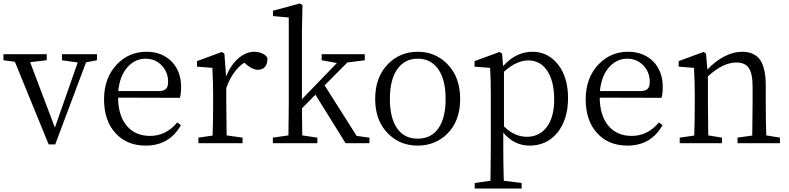

<svg xmlns="http://www.w3.org/2000/svg" viewBox="-23 -827 4559 1109"><path d="M258 7 63 -470 -3 -479V-514H247V-479L151 -468L294 -90L426 -466L335 -479V-514H537V-479L474 -467L296 7Z M819 14Q711 14 646 -56Q578 -128 578 -254Q578 -376 651 -454Q721 -528 823 -528Q911 -528 967 -473Q1023 -417 1023 -324Q1023 -283 1016 -262L659 -263Q660 -156 712 -97Q761 -42 844 -42Q936 -42 1001 -120L1022 -104Q955 14 819 14ZM660 -301H894Q925 -301 938 -316Q948 -328 948 -355Q948 -409 912 -448Q874 -488 818 -488Q759 -488 716 -442Q669 -391 660 -301Z M1123 0V-32L1205 -44Q1208 -128 1208 -228V-283Q1208 -342 1204 -424Q1204 -431 1204 -435L1115 -442V-474L1259 -527L1273 -517L1283 -386Q1310 -452 1354 -490Q1398 -528 1446 -528Q1471 -528 1492.5 -518Q1514 -508 1522 -492Q1522 -424 1466 -424Q1436 -424 1402 -453L1388 -465Q1321 -421 1284 -319V-228Q1284 -157 1286 -45L1378 -32V0Z M1553 0V-32L1643 -45Q1645 -163 1645 -228V-726L1554 -734V-765L1709 -807L1724 -798L1721 -644V-254L1923 -463L1835 -479V-514H2084V-479L1983 -466L1852 -334L2037 -42L2111 -32V0H1973L1799 -280L1721 -201Q1721 -145 1723 -45L1810 -32V0Z M2221 -53Q2144 -127 2144 -255.5Q2144 -384 2221 -460Q2290 -528 2390 -528Q2489 -528 2558 -460Q2635 -384 2635 -255.5Q2635 -127 2559 -53Q2490 14 2389.5 14Q2289 14 2221 -53ZM2508 -84Q2551 -144 2551 -255Q2551 -366 2508.5 -427Q2466 -488 2390 -488Q2314 -488 2271.5 -427Q2229 -366 2229 -255Q2229 -144 2272 -84Q2313 -26 2389.5 -26Q2466 -26 2508 -84Z M2719 262V230L2810 217Q2812 97 2812 34V-282Q2812 -372 2808 -435L2718 -442V-474L2863 -527L2877 -517L2883 -445Q2957 -528 3052 -528Q3141 -528 3199 -456Q3258 -382 3258 -261Q3258 -136 3196 -60Q3134 14 3037 14Q2946 14 2884 -61V32Q2884 126 2887 217L2990 230V262ZM3020 -37Q3089 -37 3131 -88Q3178 -145 3178 -252.5Q3178 -360 3136 -421Q3096 -478 3029 -478Q2960 -478 2888 -413V-97Q2948 -37 3020 -37Z M3601 14Q3493 14 3428 -56Q3360 -128 3360 -254Q3360 -376 3433 -454Q3503 -528 3605 -528Q3693 -528 3749 -473Q3805 -417 3805 -324Q3805 -283 3798 -262L3441 -263Q3442 -156 3494 -97Q3543 -42 3626 -42Q3718 -42 3783 -120L3804 -104Q3737 14 3601 14ZM3442 -301H3676Q3707 -301 3720 -316Q3730 -328 3730 -355Q3730 -409 3694 -448Q3656 -488 3600 -488Q3541 -488 3498 -442Q3451 -391 3442 -301Z M3903 0V-32L3987 -44Q3990 -128 3990 -228V-283Q3990 -342 3986 -425Q3986 -432 3986 -435L3897 -442V-474L4041 -527L4055 -517L4063 -425Q4107 -473 4160 -500.5Q4213 -528 4263 -528Q4333 -528 4366 -483Q4400 -436 4400 -332V-228Q4400 -128 4403 -45L4482 -32V0H4237V-32L4322 -44Q4324 -154 4324 -228V-328Q4324 -404 4301 -436Q4279 -466 4230 -466Q4153 -466 4066 -386V-228Q4066 -155 4068 -45L4147 -32V0Z"/></svg>

Font: GenRyuMin TW R
Style: Regular
Weight: 400
Version: Version 1.501;PS 1;hotconv 16.6.51;makeotf.lib2.5.65220